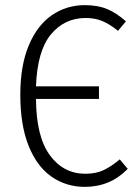

<svg xmlns="http://www.w3.org/2000/svg" viewBox="-20 -716 537 747"><path d="M477 -59Q409 11 310 11Q237 11 180 -29Q123 -69 91 -149.5Q59 -230 59 -347Q59 -461 92 -539.5Q125 -618 182 -657Q239 -696 310 -696Q361 -696 397.5 -680.5Q434 -665 470 -633L439 -596Q407 -622 378.5 -634Q350 -646 313 -646Q231 -646 178 -582Q125 -518 120 -380H365V-331H120Q121 -184 174 -112Q227 -40 312 -40Q354 -40 384 -54.5Q414 -69 446 -96Z"/></svg>

Font: Fira Sans Condensed Light
Style: Regular
Weight: 300
Width: 3
Designer: bBox Type GmbH & Carrois Corporate GbR & Edenspiekermann AG
Foundry: bBox Type GmbH & Carrois Corporate GbR & Edenspiekermann AG
Version: Version 4.301